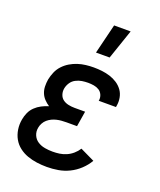

<svg xmlns="http://www.w3.org/2000/svg" viewBox="-141 -843 782 939"><g transform="rotate(20 250.0 -373.5)"><path d="M216 8Q189 8 163.5 4.5Q138 1 114 -7.5Q90 -16 70 -31.5Q50 -47 38 -68.5Q26 -90 22 -116Q18 -142 23 -169Q26 -187 34 -205Q42 -223 56.5 -237Q71 -251 88.5 -260Q106 -269 125 -275Q111 -284 99 -296.5Q87 -309 80.5 -325Q74 -341 73.5 -359Q73 -377 76 -396Q80 -416 88.5 -436Q97 -456 112 -472Q127 -488 145.5 -499Q164 -510 184 -516.5Q204 -523 225 -525.5Q246 -528 266 -528Q288 -528 309.5 -525.5Q331 -523 351.5 -516.5Q372 -510 389.5 -498.5Q407 -487 419 -470.5Q431 -454 435 -432.5Q439 -411 435 -389L434 -383H344L345 -386Q347 -401 341 -414.5Q335 -428 323 -435.5Q311 -443 296 -445.5Q281 -448 266 -448Q250 -448 234 -445.5Q218 -443 202.5 -435Q187 -427 177.5 -412.5Q168 -398 165 -382Q162 -366 167 -350.5Q172 -335 184 -326Q196 -317 212 -313.5Q228 -310 245 -310H300L287 -230H232Q220 -230 207 -229Q194 -228 181.5 -225Q169 -222 157.5 -216.5Q146 -211 136 -202.5Q126 -194 119.5 -182Q113 -170 111 -158Q107 -137 115 -118.5Q123 -100 139.5 -89.5Q156 -79 176 -75.5Q196 -72 217 -72Q235 -72 252.5 -74.5Q270 -77 287.5 -84.5Q305 -92 320 -105Q335 -118 345 -134L420 -98Q405 -72 382 -50.5Q359 -29 331.5 -15.5Q304 -2 274.5 3Q245 8 216 8ZM251 -600 289 -755H375L322 -600Z"/></g></svg>

Font: Iosevka Curly Slab Medium
Style: Italic
Weight: 500
Italic angle: -9°
Monospace: yes
Designer: Belleve Invis
Foundry: Belleve Invis
Version: Version 22.1.2; ttfautohint (v1.8.4)